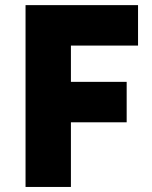

<svg xmlns="http://www.w3.org/2000/svg" viewBox="-20 -740 602 760"><path d="M81.1 0V-719.7H526.4V-559.6H260.7V-416H481.4V-255.9H260.7V0Z"/></svg>

Font: Reddit Mono Black
Style: Regular
Weight: 900
Monospace: yes
Designer: Stephen Hutchings
Foundry: Reddit
Version: Version 1.014